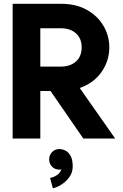

<svg xmlns="http://www.w3.org/2000/svg" viewBox="-20 -743 658 1030"><path d="M47.9 0V-722.7H306.2Q387.7 -722.7 445.8 -690.2Q503.9 -657.7 535.2 -604.2Q566.4 -550.8 566.4 -488.8Q566.4 -417 524.9 -357.2Q483.4 -297.4 407.7 -271L597.7 0H426.8L251 -254.9H196.3V0ZM196.3 -591.3V-385.7H306.2Q356.9 -385.7 387.5 -413.1Q418 -440.4 418 -488.8Q418 -537.1 387.5 -564.2Q356.9 -591.3 306.2 -591.3ZM243.7 111.8Q243.7 88.9 259.3 72.8Q274.9 56.6 298.3 56.6Q314 56.6 330.6 64.7Q347.2 72.8 358.6 93Q370.1 113.3 370.1 149.9Q370.1 182.6 351.8 207.5Q333.5 232.4 308.6 247.8Q283.7 263.2 263.7 267.1L248.5 211.4Q268.6 208 285.6 196.3Q302.7 184.6 309.1 166Q303.7 167 298.3 167Q274.9 167 259.3 151.1Q243.7 135.3 243.7 111.8Z"/></svg>

Font: Giphurs
Style: Bold
Weight: 700
Version: Version 0.920; ttfautohint (v1.8.4.7-5d5b)